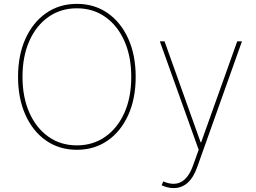

<svg xmlns="http://www.w3.org/2000/svg" viewBox="-20 -757 1310 983"><path d="M674.7 -363.6Q674.7 -252.5 636.7 -168.3Q598.7 -84.2 530.9 -37.1Q463.1 9.9 373.6 9.9Q283.7 9.9 215.9 -37.3Q148.1 -84.5 110.3 -168.7Q72.4 -252.8 72.4 -363.6Q72.4 -474.8 110.4 -558.8Q148.4 -642.8 216.3 -690Q284.1 -737.2 373.6 -737.2Q463.1 -737.2 530.9 -690.2Q598.7 -643.1 636.7 -558.9Q674.7 -474.8 674.7 -363.6ZM652 -363.6Q652 -468 616.8 -547.1Q581.7 -626.1 519 -670.3Q456.3 -714.5 373.6 -714.5Q291.2 -714.5 228.5 -670.6Q165.8 -626.8 130.5 -547.8Q95.2 -468.8 95.2 -363.6Q95.2 -259.9 130 -180.9Q164.8 -101.9 227.5 -57.4Q290.1 -12.8 373.6 -12.8Q456.3 -12.8 519.2 -57Q582 -101.2 617.2 -180.2Q652.3 -259.2 652 -363.6ZM868.6 206Q840.2 206 807.5 191.8L816.1 171.9Q922.6 217.7 968 90.9L997.2 9.9L798.3 -545.5H822.4L1007.1 -28.4H1009.9L1194.6 -545.5H1218.8L989.3 99.4Q951.3 206 868.6 206Z"/></svg>

Font: Inter Thin BETA
Style: Regular
Weight: 100
Designer: Rasmus Andersson
Foundry: rsms
Version: Version 3.011;git-f93a4a705